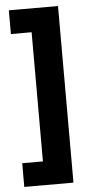

<svg xmlns="http://www.w3.org/2000/svg" viewBox="-57 -735 431 887"><g transform="rotate(-5 158.5 -291.5)"><path d="M247 118H115V-687H247ZM247 118H19V8H247ZM247 -591H19V-701H247Z"/></g></svg>

Font: Bricolage Grotesque 48pt Condensed ExtraBold
Style: Bold
Weight: 700
Version: Version 1.000;gftools[0.9.30]